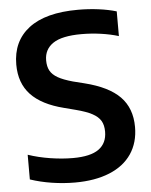

<svg xmlns="http://www.w3.org/2000/svg" viewBox="-54 -795 667 848"><g transform="rotate(-5 280.0 -370.5)"><path d="M46.5 -21.5V-131Q92 -115.5 144.8 -107.2Q197.5 -99 244.5 -99Q323 -99 359.5 -125.5Q396 -152 396 -203Q396 -232 384.8 -251Q373.5 -270 347.5 -284Q321.5 -298 275 -310L225 -323Q127 -347.5 79 -398.5Q31 -449.5 31 -532Q31 -635.5 105.2 -692.5Q179.5 -749.5 323 -749.5Q370 -749.5 414.2 -743.8Q458.5 -738 493.5 -727.5V-618Q457.5 -629 415 -635Q372.5 -641 329.5 -641Q243 -641 203.5 -614.5Q164 -588 164 -539Q164 -511.5 174.2 -493Q184.5 -474.5 208.2 -461Q232 -447.5 273.5 -436L323.5 -423.5Q430 -397 479.8 -346Q529.5 -295 529.5 -212Q529.5 -143 495.8 -93Q462 -43 397.8 -16.8Q333.5 9.5 244.5 9.5Q193.5 9.5 142.2 1.5Q91 -6.5 46.5 -21.5Z"/></g></svg>

Font: Encode Sans SemiBold
Style: Regular
Weight: 600
Designer: Multiple Designers
Foundry: Impallari Type
Version: Version 2.000